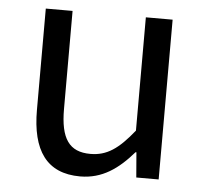

<svg xmlns="http://www.w3.org/2000/svg" viewBox="-45 -590 696 650"><g transform="rotate(5 303.5 -265.0)"><path d="M250 13C325 13 379 -26 430 -85H433L440 0H516V-543H425V-158C373 -93 334 -66 278 -66C206 -66 176 -109 176 -210V-543H85V-199C85 -61 136 13 250 13Z"/></g></svg>

Font: Noto Sans CJK TC Regular
Style: Regular
Weight: 400
Designer: Ryoko NISHIZUKA (kana & ideographs); Paul D. Hunt (Latin, Greek & Cyrillic); Wenlong ZHANG (bopomofo); Sandoll Communica
Foundry: Adobe Systems Incorporated
Version: Version 1.001;PS 1.001;hotconv 1.0.78;makeotf.lib2.5.61930